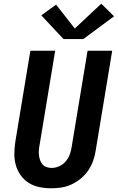

<svg xmlns="http://www.w3.org/2000/svg" viewBox="-20 -1009 640 1037"><path d="M257 8Q224 8 192.5 1.5Q161 -5 135.5 -21Q110 -37 92 -62Q74 -87 65.5 -117Q57 -147 57.5 -179.5Q58 -212 63 -245L144 -735H278L194 -227Q191 -213 190 -198.5Q189 -184 190.5 -170.5Q192 -157 196.5 -144Q201 -131 209.5 -121Q218 -111 231.5 -106.5Q245 -102 259 -102Q279 -102 299.5 -111Q320 -120 334.5 -137Q349 -154 356.5 -174Q364 -194 367 -215L453 -735H586L497 -197Q493 -169 483.5 -142Q474 -115 457.5 -90Q441 -65 417.5 -45.5Q394 -26 367.5 -13.5Q341 -1 313 3.5Q285 8 257 8ZM430 -798H323L203 -926L283 -984L384 -855L527 -989L596 -921Z"/></svg>

Font: Iosevka SS04 XBd Ex Obl
Style: Regular
Weight: 800
Width: 7
Italic angle: -9°
Monospace: yes
Designer: Belleve Invis
Foundry: Belleve Invis
Version: Version 19.0.0; ttfautohint (v1.8.4)